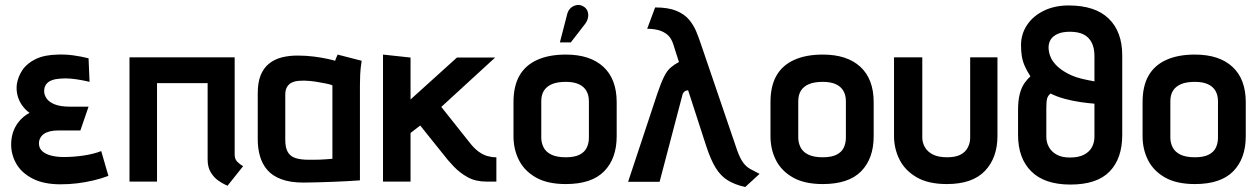

<svg xmlns="http://www.w3.org/2000/svg" viewBox="-20 -732 5074 774"><path d="M341 -402 337 -497Q305 -505 274.5 -509Q244 -513 214 -512Q159 -511 124 -494Q89 -477 71 -450.5Q53 -424 48 -393Q45 -372 50 -350Q55 -328 68 -309Q81 -290 99 -277Q64 -258 44.5 -225Q25 -192 25 -149Q25 -108 46 -71.5Q67 -35 111.5 -12Q156 11 224 11Q259 11 291.5 7Q324 3 356 -4.5Q388 -12 417 -23L388 -123Q373 -117 355 -112.5Q337 -108 317 -105Q297 -102 276.5 -100.5Q256 -99 237 -99Q208 -99 185.5 -105Q163 -111 150 -123Q137 -135 137 -154Q137 -166 142.5 -176Q148 -186 157.5 -192.5Q167 -199 181.5 -202.5Q196 -206 213 -206H304L337 -302H263Q223 -302 200 -311.5Q177 -321 167.5 -335.5Q158 -350 158 -364Q158 -381 166 -392Q174 -403 189 -408.5Q204 -414 222 -415Q245 -417 265.5 -415Q286 -413 305.5 -409.5Q325 -406 341 -402Z M926 -109V-501H502V0H613V-397H817V-89Q817 -58 829.5 -37.5Q842 -17 858 -5.5Q874 6 886 11.5Q898 17 897 17L960 -62Q946 -70 936 -80.5Q926 -91 926 -109Z M1438 -487 1341 -512Q1337 -504 1334 -495.5Q1331 -487 1331 -487Q1322 -490 1299 -495Q1276 -500 1245 -504Q1214 -508 1179 -508Q1145 -508 1115.5 -500.5Q1086 -493 1064 -475Q1042 -457 1030.5 -428Q1019 -399 1019 -355V-170Q1019 -134 1028 -102.5Q1037 -71 1057.5 -47Q1078 -23 1114 -9.5Q1150 4 1203 4Q1229 4 1259.5 3Q1290 2 1320.5 1Q1351 0 1376 -1.5Q1401 -3 1416.5 -4Q1432 -5 1431 -5V-390Q1431 -407 1432 -431.5Q1433 -456 1438 -487ZM1130 -169V-350Q1130 -370 1137.5 -382Q1145 -394 1157 -399.5Q1169 -405 1182 -406Q1195 -407 1206 -407Q1215 -407 1230.5 -405.5Q1246 -404 1263 -401Q1280 -398 1295.5 -395Q1311 -392 1320 -388V-92Q1308 -91 1296 -90Q1284 -89 1271 -88.5Q1258 -88 1245.5 -88Q1233 -88 1224 -88Q1193 -88 1172 -94.5Q1151 -101 1140.5 -118.5Q1130 -136 1130 -169Z M1871 -160 1759 -301 1976 -500H1822L1635 -331V-500L1524 -512V0H1635V-196L1674 -226L1763 -115Q1785 -86 1810 -60Q1835 -34 1866.5 -17Q1898 0 1940 0H1981V-98H1978Q1962 -98 1944.5 -103Q1927 -108 1909 -121Q1891 -134 1871 -160Z M2466 -183V-320Q2466 -413 2412.5 -462.5Q2359 -512 2261 -512Q2193 -512 2145.5 -490.5Q2098 -469 2074 -427Q2050 -385 2050 -320V-183Q2050 -130 2072 -86.5Q2094 -43 2140.5 -16.5Q2187 10 2261 10Q2365 10 2415.5 -41.5Q2466 -93 2466 -183ZM2354 -324V-177Q2354 -155 2345.5 -137Q2337 -119 2316.5 -108.5Q2296 -98 2261 -98Q2224 -98 2202 -109Q2180 -120 2171 -138.5Q2162 -157 2162 -177V-324Q2162 -350 2173 -367Q2184 -384 2205.5 -393Q2227 -402 2261 -402Q2293 -402 2313.5 -392.5Q2334 -383 2344 -365.5Q2354 -348 2354 -324ZM2339 -636Q2348 -648 2350.5 -661.5Q2353 -675 2348.5 -687Q2344 -699 2332 -706Q2319 -714 2305 -711.5Q2291 -709 2281 -700Q2271 -691 2267 -677L2237 -561H2281Z M2951 -128 2805 -556Q2797 -580 2786.5 -605.5Q2776 -631 2757.5 -653Q2739 -675 2706.5 -688.5Q2674 -702 2621 -702L2589 -616Q2614 -616 2634.5 -610.5Q2655 -605 2670.5 -592Q2686 -579 2694 -554L2717 -482Q2698 -472 2683.5 -459.5Q2669 -447 2657 -423Q2645 -399 2630 -355L2512 1H2639L2732 -353Q2735 -360 2740 -363.5Q2745 -367 2749.5 -367.5Q2754 -368 2754 -368L2827 -143Q2845 -88 2865 -55.5Q2885 -23 2913 -5.5Q2941 12 2984 22L3042 -31Q3020 -42 3004 -51Q2988 -60 2975.5 -77Q2963 -94 2951 -128Z M3502 -183V-320Q3502 -413 3448.5 -462.5Q3395 -512 3297 -512Q3229 -512 3181.5 -490.5Q3134 -469 3110 -427Q3086 -385 3086 -320V-183Q3086 -130 3108 -86.5Q3130 -43 3176.5 -16.5Q3223 10 3297 10Q3401 10 3451.5 -41.5Q3502 -93 3502 -183ZM3390 -324V-177Q3390 -155 3381.5 -137Q3373 -119 3352.5 -108.5Q3332 -98 3297 -98Q3260 -98 3238 -109Q3216 -120 3207 -138.5Q3198 -157 3198 -177V-324Q3198 -350 3209 -367Q3220 -384 3241.5 -393Q3263 -402 3297 -402Q3329 -402 3349.5 -392.5Q3370 -383 3380 -365.5Q3390 -348 3390 -324Z M4001 -184V-501H3891V-177Q3891 -155 3881 -136.5Q3871 -118 3851 -108Q3831 -98 3798 -98Q3763 -98 3741 -109Q3719 -120 3708.5 -138.5Q3698 -157 3698 -177V-501H3584V-184Q3584 -133 3606 -89Q3628 -45 3675 -17.5Q3722 10 3797 10Q3900 10 3950.5 -43Q4001 -96 4001 -184Z M4288 -710Q4232 -710 4188.5 -689Q4145 -668 4120.5 -631.5Q4096 -595 4096 -550Q4096 -527 4099 -507Q4102 -487 4110.5 -467Q4119 -447 4134 -424Q4122 -414 4110 -397Q4098 -380 4091 -353.5Q4084 -327 4084 -288V-188Q4084 -94 4137.5 -41Q4191 12 4295 12Q4402 12 4453 -40.5Q4504 -93 4504 -188V-509Q4504 -604 4449.5 -657Q4395 -710 4288 -710ZM4392 -507V-404Q4364 -409 4341 -414.5Q4318 -420 4300 -428Q4282 -436 4268 -445Q4248 -458 4235.5 -471.5Q4223 -485 4217 -498Q4211 -511 4209 -522Q4207 -533 4207 -540Q4207 -559 4216 -573Q4225 -587 4244 -595.5Q4263 -604 4293 -604Q4327 -604 4348.5 -593Q4370 -582 4381 -560Q4392 -538 4392 -507ZM4293 -97Q4260 -97 4239 -109Q4218 -121 4208 -140Q4198 -159 4198 -180V-296Q4198 -322 4201 -334Q4204 -346 4215 -355Q4241 -342 4272.5 -333.5Q4304 -325 4335.5 -320.5Q4367 -316 4392 -314V-180Q4392 -159 4382.5 -140Q4373 -121 4351 -109Q4329 -97 4293 -97Z M5002 -183V-320Q5002 -413 4948.5 -462.5Q4895 -512 4797 -512Q4729 -512 4681.5 -490.5Q4634 -469 4610 -427Q4586 -385 4586 -320V-183Q4586 -130 4608 -86.5Q4630 -43 4676.5 -16.5Q4723 10 4797 10Q4901 10 4951.5 -41.5Q5002 -93 5002 -183ZM4890 -324V-177Q4890 -155 4881.5 -137Q4873 -119 4852.5 -108.5Q4832 -98 4797 -98Q4760 -98 4738 -109Q4716 -120 4707 -138.5Q4698 -157 4698 -177V-324Q4698 -350 4709 -367Q4720 -384 4741.5 -393Q4763 -402 4797 -402Q4829 -402 4849.5 -392.5Q4870 -383 4880 -365.5Q4890 -348 4890 -324Z"/></svg>

Font: Advent Pro Expanded
Style: Bold
Weight: 700
Width: 7
Designer: VivaRado, Andreas Kalpakidis
Foundry: VivaRado, Andreas Kalpakidis
Version: Version 3.000